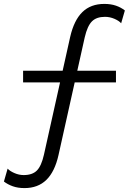

<svg xmlns="http://www.w3.org/2000/svg" viewBox="-32 -735 700 981"><path d="M93 226Q59.5 226 33.5 216.8Q7.5 207.5 -12 192.5L7 126.5Q18 139 41.5 149.2Q65 159.5 89 159.5Q133.5 159.5 156.5 136.2Q179.5 113 192.5 55.5L326.5 -546Q346 -631.5 388.8 -673.2Q431.5 -715 501 -715Q534.5 -715 560.5 -706Q586.5 -697 606 -681.5L587 -616Q576.5 -628.5 552.8 -638.8Q529 -649 504.5 -649Q461 -649 437.8 -625.8Q414.5 -602.5 401 -544.5L267 57Q248 142 205 184Q162 226 93 226ZM86 -314V-373.5H560.5V-314Z"/></svg>

Font: Geologica Cursive ExtraLight
Style: Regular
Weight: 250
Designer: Sindre Bremnes, Frode Helland
Foundry: Monokrom Skriftforlag AS
Version: Version 1.010;gftools[0.9.28]